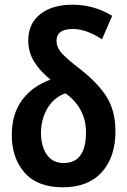

<svg xmlns="http://www.w3.org/2000/svg" viewBox="-20 -785 540 815"><path d="M470 -228Q470 -316 431 -376.5Q392 -437 312 -498Q274 -527 247 -554Q220 -581 220 -612Q220 -662 290 -662Q346 -662 413 -618L456 -718Q379 -765 287 -765Q202 -765 151 -725Q100 -685 100 -613Q100 -564 124.5 -524Q149 -484 194 -447Q117 -419 73.5 -360Q30 -301 30 -212Q30 -114 84.5 -52Q139 10 247 10Q354 10 412 -54Q470 -118 470 -228ZM154 -220Q154 -279 181.5 -325.5Q209 -372 258 -389Q345 -326 345 -223Q345 -93 250 -93Q203 -93 178.5 -129Q154 -165 154 -220Z"/></svg>

Font: Noto Sans Mono UI Condensed
Style: Bold
Weight: 700
Width: 3
Designer: Monotype Design team
Foundry: Monotype Imaging Inc.
Version: 1.000